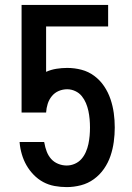

<svg xmlns="http://www.w3.org/2000/svg" viewBox="-20 -755 540 783"><path d="M252 8Q227 8 202.5 3.5Q178 -1 156.5 -12.5Q135 -24 117.5 -42Q100 -60 88 -81Q76 -102 69 -126Q62 -150 60 -174V-176H160L161 -172Q164 -154 170.5 -137Q177 -120 188.5 -107Q200 -94 217 -87Q234 -80 252 -80Q269 -80 285 -87Q301 -94 312 -106.5Q323 -119 330 -135Q337 -151 340.5 -167.5Q344 -184 345.5 -201Q347 -218 347 -235Q347 -252 345.5 -269Q344 -286 340.5 -302.5Q337 -319 330.5 -334.5Q324 -350 313.5 -363Q303 -376 287 -383.5Q271 -391 254 -391Q236 -391 219.5 -384Q203 -377 191.5 -363Q180 -349 174.5 -331.5Q169 -314 168 -296H68V-735H421V-647H168V-462Q188 -471 210 -474.5Q232 -478 254 -478Q284 -478 312.5 -470.5Q341 -463 364.5 -445.5Q388 -428 404.5 -403.5Q421 -379 430.5 -351Q440 -323 444 -294Q448 -265 448 -235Q448 -235 448 -235Q448 -235 448 -235Q448 -206 444 -176.5Q440 -147 430.5 -119Q421 -91 404 -66.5Q387 -42 363 -24.5Q339 -7 310 0.5Q281 8 252 8Z"/></svg>

Font: Zed Sans Semibold
Style: Regular
Weight: 600
Designer: Belleve Invis
Foundry: Belleve Invis
Version: Version 1.0.0; ttfautohint (v1.8.4)